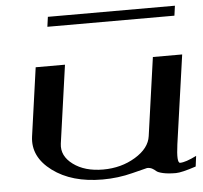

<svg xmlns="http://www.w3.org/2000/svg" viewBox="-51 -762 861 816"><g transform="rotate(-5 379.5 -354.5)"><path d="M737.3 -500 683.6 -121.1Q672.9 -42 688.5 -42Q711.9 -42 758.8 -65.4L752.9 -20.5Q691.4 0 667 0Q633.8 0 612.3 -4.9Q590.8 -9.8 584 -16.1Q577.1 -22.5 568.4 -27.3Q559.6 -32.2 546.9 -32.2Q544.9 -32.2 482.9 -16.1Q420.9 0 354.5 0Q223.6 0 141.6 -61Q59.6 -122.1 71.3 -208L112.3 -500H237.3L190.4 -167Q183.6 -115.2 232.9 -78.6Q282.2 -42 360.4 -42Q437.5 -42 498 -78.6Q558.6 -115.2 565.4 -167L612.3 -500ZM724.6 -709 718.8 -667H176.8L182.6 -709Z"/></g></svg>

Font: okolaks
Style: BoldItalic
Weight: 600
Width: 8
Italic angle: -8°
Version: Version 000.6.0